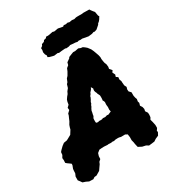

<svg xmlns="http://www.w3.org/2000/svg" viewBox="-232 -977 1029 1120"><g transform="rotate(-30 282.5 -417.0)"><path d="M66 18.6 38.4 17.6 20.4 9 1.6 2.8 -7.6 -10.2 -16.4 -21.6 -16.2 -46.6 -8.6 -64.2 -7.8 -81.6 -6.6 -93.2 1.2 -113.6 1.6 -123 -9.2 -131 -21 -139.4 -28.8 -146.2 -28 -165 -29.4 -178.8 -20 -194.8 -18.2 -212.8 -10 -222.4 7.4 -239.4 23.4 -251.4 45 -255 54.6 -260 78.4 -273.2 94.8 -299.4 97.8 -311.2 103 -326.4 113.6 -344 120.8 -360.8 127.4 -375.4 130.2 -386.6 146 -401.6 144.4 -417.2 158 -430.4 160.6 -447.8 164.6 -460.8 174.4 -475.2 184 -486.6 191 -501.4 203 -516.2 209.8 -538.8 217.6 -547.2 226 -567.8 236.6 -579.2 249.6 -601.8 257 -619.4 271.2 -631 275.8 -648 296.6 -662.6 300.4 -669.2 320.4 -677.2 334 -682.4 347.6 -682 370.8 -686.6 385 -681 397.4 -679.6 409.6 -671 419.6 -662.4 433.8 -643.8 441.4 -627.4 446.6 -613.4 454 -592.6 457.4 -576 457 -565.2 459.2 -549.6 462 -535.8 467.2 -523.8 469.2 -506 466.8 -493.4 481 -476.6 472.8 -465 481.8 -446.8 477.2 -433 489.8 -424.4 488 -410.2 493.6 -395.2 493.8 -385.6 495.6 -365.6 503 -351 498.6 -336.2 499.8 -322.6 512.2 -309.4V-286L515.4 -271L519.6 -259.8L517 -244.6L520.6 -233.4L515.8 -217L524.8 -203L528.2 -188L525.4 -174L535.8 -158.2L536.6 -144.8L535 -128.2L527.6 -115.4L532.4 -98.4L537.4 -74.8V-55L527.4 -40.4L530 -32.2L519.6 -12.8L499.2 -4L483.8 6.2L457.4 9.4L445.8 10.8L430.6 1.6L407.6 -3.4L384 -15.6L378.8 -38.2L377 -50.4L372.8 -67L373.2 -87.6L370.4 -107.6L356.6 -115L344 -114.8L329.2 -114.6L318 -117.4L310 -118L293.4 -117.4L281.8 -114.4L270.8 -115.6L262.4 -113.8L246 -114.8L237.4 -113.6L223 -114.6L214.2 -115.2L199.2 -114.6L182.4 -113.2L166.2 -100L160.6 -82L159.6 -63.2L147 -52L141.8 -39.2L128 -19.6L119.4 -7L92.6 9.2L77.8 10.6ZM255.6 -256.2 265.6 -259 274.8 -258.4 284.4 -259 292 -262.2 307.2 -261 321.2 -265.2 329.6 -263.8 339.8 -268.2 351.4 -273.2 348.8 -286.4 349.4 -295.6 350 -303.8 348.6 -315.2 348.2 -323.6 349.4 -336.6 347.2 -344.2 342.2 -353 343.6 -358.6 344.2 -368.6V-376.4L343.8 -385.6L340.8 -392L335.6 -402.4L334.8 -407.4L330.6 -415.8L327.8 -425.2L328 -433L329.8 -440.2L321.6 -454L316.6 -443.4L310.2 -435.6L303.4 -428L300 -419.6L292.4 -410.4L290.8 -403.2L284.8 -390.8L278 -379.2L276.2 -370.4L270.8 -362.8L267.6 -353.6L261.8 -344.4L256.6 -333L254.8 -321.6L252.2 -311L250.6 -300.2L244 -289.2L243.2 -280L243 -269L244 -258.8ZM228.4 -719.8 199.8 -727.2 190.2 -732.2 192 -742.4 185.4 -753.4 182 -769.2 184.8 -783.6 184 -796 195.6 -804.2 200.2 -814 216.4 -819.8 222.6 -828.6 236.8 -832 243 -839.6 255.6 -839 266.4 -840.4 288.6 -845 299.2 -842 326.4 -846.6 342.8 -843 358.4 -840.4 365.2 -846.2 379 -844.8 392 -847.8 403 -844.6 421.2 -847.8 436.6 -846 449.6 -849.6 457.4 -850.2H491.8L500.2 -851.6L540.4 -850.8L544.8 -843.6L554.8 -830.4L562.2 -821.6L567 -794L571.4 -788.2L562 -772.6L554.6 -763.2L544 -754.4L540.8 -748L518 -728.2L503 -723.2L495.8 -724.8L482.8 -720L458.6 -717.2L429.4 -722.4L419.6 -724.4L407.8 -723.2L396 -724.4L386 -721.6L376 -724L354 -725.6L340 -727L329.6 -723.4L311.8 -721.6L304.6 -724.2L279.2 -722.2L261.2 -719.8L253.4 -723Z"/></g></svg>

Font: Winky Rough
Style: Italic
Weight: 400
Italic angle: -8.97852°
Designer: Simon Atzbach
Foundry: typofactur
Version: Version 1.206